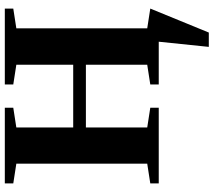

<svg xmlns="http://www.w3.org/2000/svg" viewBox="-66 -630 908 817"><g transform="rotate(-90 388.5 -221.0)"><path d="M761 -36 659 213H598L620 0H438V-36L522 -49V-310H255V-49L339 -36V0H17V-36L101 -49V-606L17 -619V-655H339V-619L255 -606V-364H522V-606L438 -619V-655H761V-619L677 -606V-49Z"/></g></svg>

Font: Libra Serif Modern
Style: Bold
Weight: 700
Designer: Stefan Peev, Context Ltd
Foundry: Ascender Corporation
Version: Version 1.000